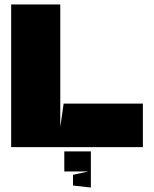

<svg xmlns="http://www.w3.org/2000/svg" viewBox="-20 -659 690 860"><path d="M250 -90V-639H30V0H620V-195H265ZM387 181V19H268V109H376L307 124V172Z"/></svg>

Font: Banana Brick
Style: Regular
Weight: 400
Designer: artmaker
Foundry: artmaker
Version: Version 4.000 2011 initial release